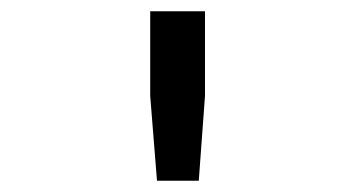

<svg xmlns="http://www.w3.org/2000/svg" viewBox="-20 -750 640 340"><path d="M332 -430H258L246 -580V-730H343V-580Z"/></svg>

Font: JetBrains Mono
Style: Regular
Weight: 400
Monospace: yes
Designer: Philipp Nurullin, Konstantin Bulenkov
Foundry: JetBrains
Version: Version 2.001;December 29, 2023;FontCreator 11.5.0.2427 32-b